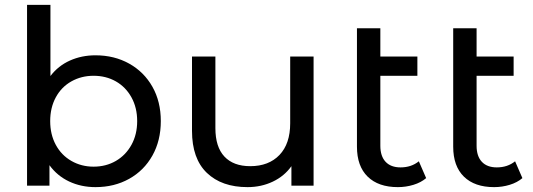

<svg xmlns="http://www.w3.org/2000/svg" viewBox="-20 -762 2189 788"><path d="M640 -265Q640 -185 605.5 -123.5Q571 -62 510 -28Q449 6 372 6Q313 6 264 -17Q215 -40 183 -84V0H91V-742H187V-450Q219 -492 267 -513.5Q315 -535 372 -535Q449 -535 510 -501Q571 -467 605.5 -406Q640 -345 640 -265ZM543 -265Q543 -320 519.5 -362.5Q496 -405 455.5 -428Q415 -451 364 -451Q314 -451 273 -428Q232 -405 209 -362.5Q186 -320 186 -265Q186 -210 209 -167.5Q232 -125 273 -101.5Q314 -78 364 -78Q415 -78 455.5 -101.5Q496 -125 519.5 -167.5Q543 -210 543 -265Z M1267 -530V0H1176V-80Q1147 -39 1099.5 -16.5Q1052 6 996 6Q890 6 829 -52.5Q768 -111 768 -225V-530H864V-236Q864 -159 901 -119.5Q938 -80 1007 -80Q1083 -80 1127 -126Q1171 -172 1171 -256V-530Z M1729 -31Q1708 -13 1677 -3.5Q1646 6 1613 6Q1533 6 1489 -37Q1445 -80 1445 -160V-646H1541V-530H1693V-451H1541V-164Q1541 -121 1562.5 -98Q1584 -75 1624 -75Q1668 -75 1699 -100Z M2124 -31Q2103 -13 2072 -3.5Q2041 6 2008 6Q1928 6 1884 -37Q1840 -80 1840 -160V-646H1936V-530H2088V-451H1936V-164Q1936 -121 1957.5 -98Q1979 -75 2019 -75Q2063 -75 2094 -100Z"/></svg>

Font: Montserrat Alternates Medium
Style: Regular
Weight: 500
Designer: Julieta Ulanovsky
Foundry: Julieta Ulanovsky
Version: Version 7.200